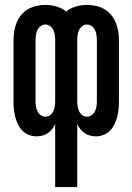

<svg xmlns="http://www.w3.org/2000/svg" viewBox="-20 -548 540 783"><path d="M205 215V-42Q200 -31 192.5 -21.5Q185 -12 175 -5Q165 2 153 5Q141 8 129 8Q113 8 97.5 2Q82 -4 71 -15.5Q60 -27 53 -41.5Q46 -56 42 -71.5Q38 -87 36.5 -103Q35 -119 35 -135V-385Q35 -403 38 -421Q41 -439 48 -456Q55 -473 67 -487.5Q79 -502 95 -511Q111 -520 129 -524Q147 -528 165 -528Q188 -528 210.5 -521.5Q233 -515 250 -501Q267 -515 289.5 -521.5Q312 -528 335 -528Q353 -528 371 -524Q389 -520 405 -511Q421 -502 433 -487.5Q445 -473 452 -456Q459 -439 462 -421Q465 -403 465 -385V-135Q465 -119 463.5 -103Q462 -87 458 -71.5Q454 -56 447 -41.5Q440 -27 429 -15.5Q418 -4 402.5 2Q387 8 371 8Q359 8 347 5Q335 2 325 -5Q315 -12 307.5 -21.5Q300 -31 295 -42V215ZM165 -72Q176 -72 184.5 -78.5Q193 -85 197.5 -94.5Q202 -104 203.5 -114.5Q205 -125 205 -135V-385Q205 -395 203.5 -405.5Q202 -416 197.5 -425.5Q193 -435 184.5 -441.5Q176 -448 165 -448Q155 -448 146 -441.5Q137 -435 132.5 -425.5Q128 -416 126.5 -405.5Q125 -395 125 -385V-135Q125 -125 126.5 -114.5Q128 -104 132.5 -94.5Q137 -85 146 -78.5Q155 -72 165 -72ZM335 -72Q345 -72 354 -78.5Q363 -85 367.5 -94.5Q372 -104 373.5 -114.5Q375 -125 375 -135V-385Q375 -395 373.5 -405.5Q372 -416 367.5 -425.5Q363 -435 354 -441.5Q345 -448 335 -448Q324 -448 315.5 -441.5Q307 -435 302.5 -425.5Q298 -416 296.5 -405.5Q295 -395 295 -385V-135Q295 -125 296.5 -114.5Q298 -104 302.5 -94.5Q307 -85 315.5 -78.5Q324 -72 335 -72Z"/></svg>

Font: Iosevka Bendy Medium
Style: Regular
Weight: 500
Monospace: yes
Designer: Belleve Invis
Foundry: Belleve Invis
Version: Version 30.1.2